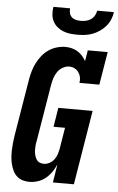

<svg xmlns="http://www.w3.org/2000/svg" viewBox="-63 -997 643 1048"><g transform="rotate(5 259.0 -473.5)"><path d="M139 8Q119 8 101 2.5Q83 -3 69.5 -15.5Q56 -28 48 -45Q40 -62 35.5 -80Q31 -98 29.5 -117Q28 -136 28.5 -155.5Q29 -175 31 -194.5Q33 -214 36 -234L88 -548Q92 -571 98.5 -594Q105 -617 116 -639Q127 -661 143 -681Q159 -701 179.5 -715Q200 -729 224 -736Q248 -743 271 -743Q289 -743 306.5 -738.5Q324 -734 338.5 -725Q353 -716 364.5 -703Q376 -690 384 -675L394 -735H503L473 -554H364Q367 -570 364 -585Q361 -600 352.5 -612Q344 -624 330.5 -631Q317 -638 301 -638Q283 -638 265.5 -628Q248 -618 237 -602Q226 -586 220 -567.5Q214 -549 211 -531L159 -217Q156 -204 155 -191Q154 -178 154.5 -165.5Q155 -153 158 -141Q161 -129 167 -118.5Q173 -108 184 -102.5Q195 -97 208 -97Q224 -97 239 -105Q254 -113 264.5 -126.5Q275 -140 280 -155.5Q285 -171 288 -187L307 -303H244L261 -408H449L382 0H267L283 -101Q274 -79 260 -58.5Q246 -38 227 -22.5Q208 -7 184.5 0.5Q161 8 139 8ZM329 -815Q308 -815 288 -817.5Q268 -820 250 -827.5Q232 -835 217.5 -847.5Q203 -860 194.5 -877Q186 -894 184.5 -914Q183 -934 186 -955H278Q276 -941 279.5 -928Q283 -915 292.5 -906.5Q302 -898 315 -895Q328 -892 342 -892Q356 -892 370 -895Q384 -898 396.5 -906.5Q409 -915 416.5 -928Q424 -941 426 -955H518Q515 -934 506.5 -914Q498 -894 483.5 -877Q469 -860 450.5 -847.5Q432 -835 412 -827.5Q392 -820 371 -817.5Q350 -815 329 -815Z"/></g></svg>

Font: Iosevka Curly Slab Extrabold
Style: Italic
Weight: 800
Italic angle: -9°
Monospace: yes
Designer: Belleve Invis
Foundry: Belleve Invis
Version: Version 22.1.2; ttfautohint (v1.8.4)